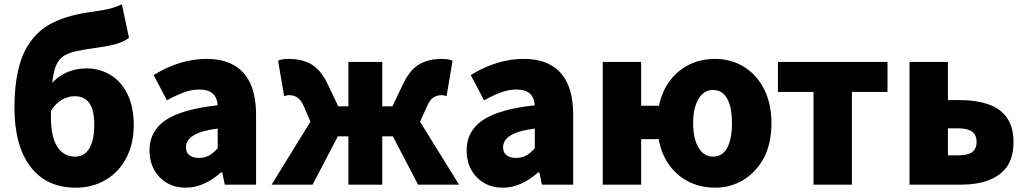

<svg xmlns="http://www.w3.org/2000/svg" viewBox="-20 -856 4758 890"><path d="M47 -357Q47 -551 113 -651Q156 -718 229.5 -753Q303 -788 406 -801Q460 -809 487.5 -815.5Q515 -822 545 -836L578 -681Q541 -650 443 -637Q371 -627 335 -619Q299 -611 276 -597Q252 -582 238 -548Q226 -516 221 -461Q216 -406 216 -314Q216 -222 245.5 -176Q275 -130 328 -130Q372 -130 394.5 -169Q417 -208 417 -276Q417 -347 394 -378.5Q371 -410 326 -410Q296 -410 267.5 -394Q239 -378 216 -342L208 -454Q237 -495 282.5 -517Q328 -539 381 -539Q440 -539 490 -510Q541 -480 570.5 -420.5Q600 -361 600 -276Q600 -191 566 -125Q532 -59 470.5 -22.5Q409 14 331 14Q195 14 121 -83.5Q47 -181 47 -357Z M673 -159Q673 -249 748.5 -299.5Q824 -350 989 -368Q986 -405 965.5 -423Q945 -441 903 -441Q870 -441 834.5 -428.5Q799 -416 754 -391L692 -508Q814 -583 937 -583Q1012 -583 1062 -555Q1167 -498 1167 -323V0H1022L1010 -57H1005Q924 14 842 14Q767 14 720 -34.5Q673 -83 673 -159ZM989 -169V-260Q842 -242 842 -173Q842 -149 858 -136.5Q874 -124 903 -124Q929 -124 949 -135Q969 -146 989 -169Z M1419 -292 1390 -360Q1376 -392 1359 -403.5Q1342 -415 1319 -415Q1309 -415 1297 -410L1269 -575Q1290 -583 1317 -583Q1382 -583 1425.5 -556.5Q1469 -530 1500 -464L1548 -363H1595V-569H1752V-363H1799L1847 -464Q1878 -530 1921 -556.5Q1964 -583 2030 -583Q2057 -583 2078 -575L2050 -410Q2038 -415 2028 -415Q2005 -415 1988 -403.5Q1971 -392 1958 -360L1927 -292L2108 0H1918L1801 -224H1752V0H1595V-224H1546L1429 0H1239Z M2143 -159Q2143 -249 2218.5 -299.5Q2294 -350 2459 -368Q2456 -405 2435.5 -423Q2415 -441 2373 -441Q2340 -441 2304.5 -428.5Q2269 -416 2224 -391L2162 -508Q2284 -583 2407 -583Q2482 -583 2532 -555Q2637 -498 2637 -323V0H2492L2480 -57H2475Q2394 14 2312 14Q2237 14 2190 -34.5Q2143 -83 2143 -159ZM2459 -169V-260Q2312 -242 2312 -173Q2312 -149 2328 -136.5Q2344 -124 2373 -124Q2399 -124 2419 -135Q2439 -146 2459 -169Z M2774 -569H2952V-366H3061V-211H2952V0H2774ZM3157 -22Q3095 -59 3061 -126Q3027 -193 3027 -285Q3027 -377 3062 -445Q3097 -511 3157.5 -547Q3218 -583 3295 -583Q3367 -583 3426 -548Q3487 -511 3521.5 -443.5Q3556 -376 3556 -285Q3556 -192 3521 -124Q3485 -58 3426 -22Q3367 14 3295 14Q3219 14 3157 -22ZM3373 -285Q3373 -358 3351 -398.5Q3329 -439 3284 -439Q3243 -439 3218 -397.5Q3193 -356 3193 -285Q3193 -213 3218 -171.5Q3243 -130 3284 -130Q3329 -130 3351 -171Q3373 -212 3373 -285Z M3751 -430H3586V-569H4094V-430H3929V0H3751Z M4196 -569H4374V-392H4432Q4502 -392 4557 -374Q4678 -334 4678 -198Q4678 -125 4646 -81Q4585 0 4432 0H4196ZM4507 -199Q4507 -261 4424 -261H4374V-136H4424Q4467 -136 4487 -151.5Q4507 -167 4507 -199Z"/></svg>

Font: Merged Yaku Han JP Black
Style: Regular
Weight: 900
Designer: Ryoko NISHIZUKA 西塚涼子 (kana, bopomofo & ideographs); Paul D. Hunt (Latin, Greek & Cyrillic); Sandoll Communications 산돌커뮤니
Foundry: Adobe
Version: Version 2.004